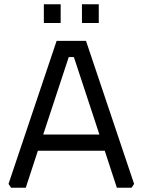

<svg xmlns="http://www.w3.org/2000/svg" viewBox="-20 -882 670 902"><path d="M20 -18 246 -690H384L610 -18L598 0H529L472 -174H158L101 0H32ZM183 -250H447L327 -614H303ZM186 -774V-862H265V-774ZM365 -774V-862H444V-774Z"/></svg>

Font: Oxanium ExtraLight
Style: Regular
Weight: 400
Version: Version 2.000